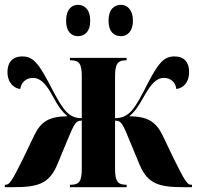

<svg xmlns="http://www.w3.org/2000/svg" viewBox="-24 -776 816 796"><path d="M478 -626C501 -626 527 -643 527 -690C527 -738 501 -756 478 -756C450 -756 426 -738 426 -690C426 -643 450 -626 478 -626ZM299 -626C325 -626 350 -643 350 -690C350 -738 325 -756 299 -756C274 -756 250 -738 250 -690C250 -643 274 -626 299 -626ZM-4 0H31C130 0 180 -12 214 -95L253 -189C284 -263 289 -276 315 -276V-76C315 -25 305 -10 269 -10H266V0H501V-10H499C464 -10 453 -25 453 -76V-276C479 -276 485 -263 515 -189L554 -95C588 -12 638 0 737 0H772V-10H769C753 -10 744 -22 696 -119L651 -213C623 -271 590 -293 512 -294C538 -316 551 -338 571 -373C601 -426 623 -453 656 -453C682 -453 704 -436 707 -407C733 -410 760 -431 760 -478C760 -513 744 -542 699 -542C656 -542 634 -516 592 -437C563 -380 542 -339 519 -314C502 -297 483 -286 453 -286V-460C453 -511 464 -526 499 -526H501V-536H266V-526H269C305 -526 315 -511 315 -460V-286C285 -286 266 -297 250 -314C227 -339 206 -380 176 -437C134 -516 111 -542 69 -542C24 -542 7 -513 7 -478C7 -431 35 -410 60 -407C64 -436 86 -453 112 -453C145 -453 168 -427 197 -373C216 -338 230 -316 256 -294C177 -293 145 -271 117 -213L72 -119C24 -22 15 -10 -1 -10H-4Z"/></svg>

Font: Noto Serif Display Condensed Extra
Style: Regular
Weight: 800
Width: 3
Designer: Monotype Design Team
Foundry: Monotype Imaging Inc.
Version: Version 1.900